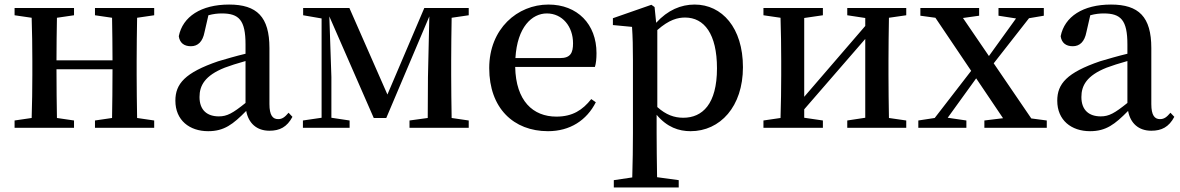

<svg xmlns="http://www.w3.org/2000/svg" viewBox="-20 -561 5183 843"><path d="M657 -494V-526H397V-494L472 -483C473 -429 474 -353 474 -296H228C228 -353 229 -429 230 -483L305 -494V-526H44V-494L119 -483C121 -427 122 -349 122 -294V-232C122 -178 121 -99 119 -43L44 -32V0H305V-32L230 -43C229 -99 228 -180 228 -257H474C474 -180 473 -99 472 -43L397 -32V0H657V-32L582 -43C581 -99 580 -178 580 -232V-294C580 -349 581 -427 582 -483Z M1058 -109C1002 -64 977 -50 941 -50C891 -50 856 -76 856 -135C856 -185 879 -229 967 -264C988 -272 1022 -283 1058 -293ZM1247 -66C1230 -46 1219 -38 1201 -38C1178 -38 1163 -54 1163 -104V-350C1163 -487 1108 -541 986 -541C863 -541 782 -488 765 -402C769 -373 788 -358 818 -358C849 -358 870 -378 878 -420L895 -494C917 -500 936 -502 954 -502C1029 -502 1058 -473 1058 -366V-325C1016 -315 972 -302 938 -292C792 -242 750 -193 750 -119C750 -33 812 15 894 15C964 15 1003 -15 1061 -74C1071 -20 1107 13 1163 13C1208 13 1240 -3 1264 -48Z M2038 -494V-526H1843L1681 -146L1514 -526H1311V-494L1392 -480V-44L1310 -32V0H1515V-32L1435 -44V-223L1426 -489L1621 -43H1676L1865 -489L1859 -222L1858 -43L1778 -32V0H2038V-32L1963 -43C1962 -99 1961 -178 1961 -232V-294C1961 -349 1962 -427 1963 -483Z M2243 -306C2251 -443 2316 -502 2381 -502C2449 -502 2496 -445 2496 -371C2496 -329 2485 -306 2439 -306ZM2592 -267C2597 -283 2599 -303 2599 -328C2599 -455 2515 -541 2388 -541C2252 -541 2128 -435 2128 -262C2128 -86 2235 15 2386 15C2483 15 2556 -33 2596 -112L2576 -126C2538 -78 2494 -49 2423 -49C2320 -49 2245 -118 2242 -267Z M2866 -429C2918 -475 2956 -484 2988 -484C3072 -484 3128 -412 3128 -261C3128 -104 3064 -44 2980 -44C2940 -44 2904 -57 2866 -91ZM2854 -530 2840 -540 2671 -481V-451L2755 -443C2758 -397 2759 -358 2759 -295V24C2759 85 2758 152 2756 218L2675 230V262H2960V230L2865 217C2864 150 2863 82 2863 23V-57C2909 -2 2961 15 3012 15C3142 15 3242 -93 3242 -266C3242 -439 3150 -541 3030 -541C2970 -541 2912 -517 2861 -461Z M3959 -494V-526H3700V-494L3779 -482V-447L3511 -136V-482L3593 -494V-526H3332V-494L3407 -483C3409 -427 3410 -349 3410 -294V-232C3410 -178 3409 -99 3407 -43L3332 -32V0H3593V-32L3511 -44V-81L3779 -390V-44L3700 -32V0H3959V-32L3883 -43C3882 -99 3881 -178 3881 -232V-294C3881 -349 3882 -427 3883 -483Z M4508 -41 4343 -283 4498 -481 4563 -492V-526H4364V-492L4441 -480L4322 -315L4208 -482L4279 -492V-526H4021V-492L4087 -483L4244 -250L4084 -43L4012 -32V0H4223V-32L4141 -44L4266 -217L4384 -42L4302 -32V0H4576V-32Z M4930 -109C4874 -64 4849 -50 4813 -50C4763 -50 4728 -76 4728 -135C4728 -185 4751 -229 4839 -264C4860 -272 4894 -283 4930 -293ZM5119 -66C5102 -46 5091 -38 5073 -38C5050 -38 5035 -54 5035 -104V-350C5035 -487 4980 -541 4858 -541C4735 -541 4654 -488 4637 -402C4641 -373 4660 -358 4690 -358C4721 -358 4742 -378 4750 -420L4767 -494C4789 -500 4808 -502 4826 -502C4901 -502 4930 -473 4930 -366V-325C4888 -315 4844 -302 4810 -292C4664 -242 4622 -193 4622 -119C4622 -33 4684 15 4766 15C4836 15 4875 -15 4933 -74C4943 -20 4979 13 5035 13C5080 13 5112 -3 5136 -48Z"/></svg>

Font: Source Han Serif CN SemiBold
Style: Regular
Weight: 600
Designer: Ryoko NISHIZUKA 西塚涼子 (kana & ideographs); Frank Grießhammer (Latin, Greek & Cyrillic); Wenlong ZHANG 张文龙 (bopomofo); San
Foundry: Adobe Systems Incorporated
Version: Version 1.000;PS 1;hotconv 16.6.53;makeotf.lib2.5.65590